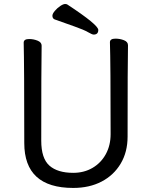

<svg xmlns="http://www.w3.org/2000/svg" viewBox="-20 -906 750 950"><path d="M342.3 23.9Q100.1 23.9 100.1 -198.2Q100.1 -585.9 97.2 -694.8Q97.2 -712.9 124 -712.9Q146 -712.9 166 -704.8Q186 -696.8 186 -680.2Q184.1 -584 184.1 -210Q184.1 -122.1 224.6 -86.4Q265.1 -50.8 342.3 -50.8Q396 -50.8 438 -75.4Q480 -100.1 503.7 -143.6Q527.3 -187 527.3 -242.2Q527.3 -595.2 523.9 -696.8Q523.9 -714.8 551.3 -714.8Q573.2 -714.8 593.3 -707Q613.3 -699.2 613.3 -682.1Q611.3 -594.2 611.3 -230Q611.3 -153.8 577.1 -96.4Q543 -39.1 482.7 -7.6Q422.4 23.9 342.3 23.9ZM443.4 -734.9Q436 -734.9 415.5 -746.8Q395 -758.8 347.7 -775.4Q300.3 -792 250 -810.1Q239.3 -814.9 239.3 -828.1Q239.3 -837.9 251.2 -852.1Q263.2 -866.2 278.1 -876.2Q293 -886.2 302.2 -886.2Q309.1 -886.2 313 -883.8Q466.3 -783.2 466.3 -757.8Q466.3 -734.9 443.4 -734.9Z"/></svg>

Font: LXGW WenKai GB Screen
Style: Regular
Weight: 400
Designer: LXGW / Fontworks Inc.
Foundry: LXGW / Fontworks Inc.
Version: Version 1.321;February 19, 2024;FontCreator 14.0.0.2901 64-b